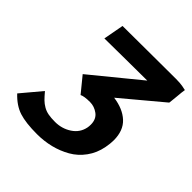

<svg xmlns="http://www.w3.org/2000/svg" viewBox="-177 -778 910 910"><g transform="rotate(45 278.0 -322.5)"><path d="M344.2 -377.9Q409.7 -369.1 447.8 -334Q485.8 -298.8 485.8 -233.9Q485.8 -212.4 480.5 -184.1Q471.2 -135.7 444.3 -98.9Q417.5 -62 379.4 -40.3Q341.3 -18.6 297.9 -7.8Q254.4 2.9 207.5 2.9Q132.3 2.9 88.4 -11.2Q44.4 -25.4 4.9 -67.4L89.8 -168.5Q107.9 -147 119.6 -135.5Q131.3 -124 147.2 -114.7Q163.1 -105.5 181.4 -102.1Q199.7 -98.6 227.1 -98.6Q272.9 -98.6 309.6 -122.8Q346.2 -147 354.5 -188.5Q356.4 -198.2 356.4 -209.5Q356.4 -246.1 331.8 -264.4Q307.1 -282.7 277.8 -282.7Q238.8 -282.7 222.7 -274.4L159.7 -351.6L397.9 -546.4Q339.8 -546.4 237.1 -545.2Q134.3 -543.9 112.8 -543.9L131.8 -646.5Q157.2 -646.5 297.9 -647.5Q438.5 -648.4 488.8 -648.4Q501.5 -648.4 513.7 -647.5Q525.9 -646.5 532.5 -645.3Q539.1 -644 546.9 -642.3Q554.7 -640.6 555.7 -640.6Q555.7 -638.7 555.2 -637.2Q553.2 -627.4 550.3 -592.5Q547.4 -557.6 545.9 -549.8Q544.9 -546.9 544.9 -545.9Z"/></g></svg>

Font: Fantasque Sans Mono
Style: Bold Italic
Weight: 700
Italic angle: -11°
Monospace: yes
Designer: Jany Belluz
Version: Version 1.7.1